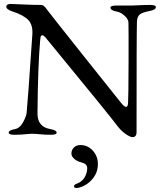

<svg xmlns="http://www.w3.org/2000/svg" viewBox="-20 -678 830 973"><path d="M392 145Q380 142 369 136Q358 130 350 120.5Q342 111 342 100Q342 82 354.5 69.5Q367 57 388 57Q424 57 450 85Q476 113 476 154Q476 199 445.5 232.5Q415 266 375 274Q364 276 358.5 272.5Q353 269 356 262.5Q359 256 369 253Q396 243 409 220.5Q422 198 422 174Q422 152 392 145ZM674 -568Q672 -520 672 -8Q672 17 651 17Q640 17 616 0.5Q592 -16 570 -46Q541 -86 214 -484Q202 -499 195 -499Q188 -499 186.5 -494Q185 -489 184 -479Q172 -348 170 -104Q169 -36 234 -24Q267 -18 267 -6Q267 5 238 5Q209 5 184.5 2.5Q160 0 144 0Q129 0 105.5 2.5Q82 5 53 5Q24 5 24 -6Q24 -18 57 -24Q81 -29 97 -58.5Q113 -88 115 -107Q120 -150 144 -504Q147 -551 124 -576Q99 -602 43 -620Q12 -630 12 -644Q12 -658 35 -658Q66 -657 107.5 -655Q149 -653 189 -653Q201 -653 213 -636Q226 -618 400.5 -398.5Q575 -179 594 -156Q627 -116 629 -157Q631 -188 631.5 -358.5Q632 -529 631 -564Q630 -582 610.5 -599Q591 -616 573 -619Q540 -625 540 -639Q540 -650 569 -650H649Q662 -650 686 -651.5Q710 -653 741 -653Q770 -653 770 -642Q770 -628 737 -622Q700 -615 687.5 -604Q675 -593 674 -568Z"/></svg>

Font: EB Garamond
Style: SC
Weight: 400
Version: Version 000.010